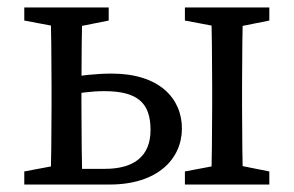

<svg xmlns="http://www.w3.org/2000/svg" viewBox="-20 -494 786 514"><path d="M475 0H701V-35L601 -55H581L475 -35V0ZM475 -439 581 -419H601L701 -439V-474H475V-439ZM545 0H631C629 -45 628 -146 628 -210V-264C628 -328 629 -429 631 -474H545C547 -429 548 -328 548 -264V-210C548 -146 547 -45 545 0ZM45 0H158V-55H151L45 -35V0ZM45 -439 151 -419H171L271 -439V-474H45V-439ZM115 0H201C199 -45 198 -146 198 -210V-262C198 -326 199 -429 201 -474H115C117 -429 118 -328 118 -264V-210C118 -146 117 -45 115 0ZM153 0H274C401 0 467 -68 467 -150C467 -231 406 -297 279 -297C239 -297 191 -292 152 -284V-237C185 -245 226 -250 259 -250C349 -250 383 -218 383 -146C383 -76 339 -42 261 -42H153V0Z"/></svg>

Font: Source Serif Variable
Style: Regular
Weight: 389
Designer: Frank Grießhammer
Foundry: Adobe Systems Incorporated
Version: Version 3.001;hotconv 1.0.111;makeotfexe 2.5.65597